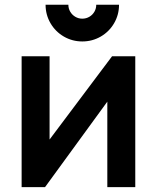

<svg xmlns="http://www.w3.org/2000/svg" viewBox="-20 -772 648 792"><path d="M538 0H422.7V-352.7L165.7 0H69.2V-540H184.5V-196.5L442.3 -540H538ZM168 -752.5H262Q262 -736.7 269.8 -723.6Q277.5 -710.5 290.6 -702.8Q303.7 -695 319.3 -695Q335.4 -695 348.6 -702.8Q361.7 -710.5 369.4 -723.6Q377 -736.7 377 -752.5H471Q471 -711.3 450.8 -676.4Q430.5 -641.5 395.6 -621.2Q360.7 -601 319.5 -601Q278.3 -601 243.4 -621.2Q208.5 -641.5 188.2 -676.4Q168 -711.3 168 -752.5Z"/></svg>

Font: Tap Sans
Style: Regular
Weight: 400
Designer: Tap Payments
Foundry: Tap Payments
Version: Version 1.001;Glyphs 3.1.2 (3151)